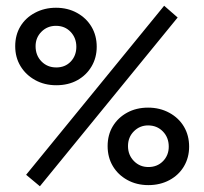

<svg xmlns="http://www.w3.org/2000/svg" viewBox="-20 -640 712 669"><path d="M119 9 71 -31 552 -620 599 -579ZM176 -343Q135 -343 102.5 -361Q70 -379 51.5 -409.5Q33 -440 33 -479Q33 -518 51 -548Q69 -578 102 -595.5Q135 -613 175 -613Q216 -613 248.5 -595Q281 -577 299 -546.5Q317 -516 317 -477Q317 -439 299 -408.5Q281 -378 249.5 -360.5Q218 -343 176 -343ZM176 -405Q207 -405 226.5 -425.5Q246 -446 246 -477Q246 -508 226 -529Q206 -550 175 -550Q145 -550 124.5 -529.5Q104 -509 104 -479Q104 -447 124.5 -426Q145 -405 176 -405ZM496 -265Q537 -265 570 -247Q603 -229 621 -198.5Q639 -168 639 -129Q639 -91 621 -60.5Q603 -30 570.5 -12.5Q538 5 497 5Q456 5 423.5 -13Q391 -31 373 -61.5Q355 -92 355 -131Q355 -170 373 -200Q391 -230 423 -247.5Q455 -265 496 -265ZM496 -203Q467 -203 446.5 -182.5Q426 -162 426 -131Q426 -100 446.5 -79Q467 -58 497 -58Q528 -58 548 -78.5Q568 -99 568 -129Q568 -161 547.5 -182Q527 -203 496 -203Z"/></svg>

Font: Ysabeau SemiBold
Style: Regular
Weight: 600
Designer: Christian Thalmann (Catharsis Fonts)
Version: Version 2.000;gftools[0.9.27.dev2+g8671c4b]